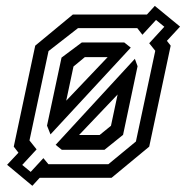

<svg xmlns="http://www.w3.org/2000/svg" viewBox="-20 -588 619 635"><path d="M87 26.5 3.5 -43 41 -83 25.5 -103 96.5 -437 221 -540H463.5H466L492 -568.5L575.5 -500L532 -453L544.5 -437L473.5 -103L349 0H111.5L109 2.5ZM241.5 -141.5H309.5L347 -172L369 -275.5ZM81.5 -19.5 123.5 -65 140 -45H338.5L429.5 -120L493.5 -420L473.5 -445L523.5 -499.5L496 -522L451 -473L434 -495H238L140.5 -419L77.5 -123.5L101 -94L53.5 -42.5ZM184.5 -92.5 164 -109 426 -393.5 435 -369 387 -142 325.5 -92.5ZM147 -143.5 135.5 -172.5 183.5 -397.5 250.5 -447.5H391L412.5 -430.5ZM199 -255 336 -399H260.5L223 -368Z"/></svg>

Font: Tourney Thin Medium
Style: Italic
Weight: 500
Italic angle: -12°
Version: Version 1.015